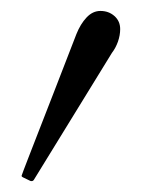

<svg xmlns="http://www.w3.org/2000/svg" viewBox="-20 -729 259 351"><path d="M42 -400.4Q40.5 -397.9 37.6 -397.9Q36.1 -397.9 35.2 -398.4L22 -404.8Q19.5 -405.8 19.5 -407.7Q19.5 -407.7 20 -409.2Q20.5 -410.6 23.2 -418Q25.9 -425.3 32 -440.9Q38.1 -456.5 49.3 -485.4Q60.5 -514.2 77.6 -558.1Q94.7 -602.1 119.6 -666.5Q127 -685.1 138.2 -697Q149.4 -709 163.6 -709Q178.7 -709 189.2 -699.7Q199.7 -690.4 199.7 -675.8Q199.7 -664.6 195.6 -652.8Q191.4 -641.1 184.6 -632.3Z"/></svg>

Font: Cardo
Style: Bold
Weight: 700
Designer: David J. Perry
Foundry: David J. Perry
Version: Version 1.0011